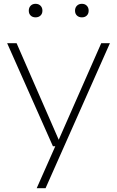

<svg xmlns="http://www.w3.org/2000/svg" viewBox="-20 -767 614 1007"><path d="M511 -540.5H556.5L219 220H172.5L270 0H257.5L17.5 -540.5H67L288 -34ZM131 -711Q131 -727 140.8 -737Q150.5 -747 166.5 -747Q182.5 -747 192.5 -737Q202.5 -727 202.5 -711Q202.5 -695 192.5 -685.5Q182.5 -676 166.5 -676Q150.5 -676 140.8 -685.5Q131 -695 131 -711ZM373.5 -711Q373.5 -727 383.5 -737Q393.5 -747 409.5 -747Q425.5 -747 435.2 -737Q445 -727 445 -711Q445 -695 435.2 -685.5Q425.5 -676 409.5 -676Q393.5 -676 383.5 -685.5Q373.5 -695 373.5 -711Z"/></svg>

Font: Encode Sans Expanded ExtraLight
Style: Regular
Weight: 275
Width: 7
Designer: Multiple Designers
Foundry: Impallari Type
Version: Version 2.000